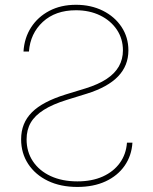

<svg xmlns="http://www.w3.org/2000/svg" viewBox="-20 -758 631 790"><path d="M298.3 11.2Q229 11.2 177 -13.9Q125 -39.1 95.9 -83.5Q66.9 -127.9 66.9 -184.6Q66.9 -218.3 77.9 -245.8Q88.9 -273.4 111.3 -295.9Q133.8 -318.4 168.2 -336.4Q202.6 -354.5 249.5 -369.1L332.5 -394.5Q384.3 -410.6 418.2 -432.9Q452.1 -455.1 469 -484.6Q485.8 -514.2 485.8 -550.8Q485.8 -598.6 460.7 -636Q435.5 -673.3 391.8 -694.6Q348.1 -715.8 292.5 -715.8Q208 -715.8 156.2 -668Q104.5 -620.1 99.1 -545.9H76.7Q80.1 -602.1 107.9 -645.3Q135.7 -688.5 183.1 -713.4Q230.5 -738.3 292.5 -738.3Q354.5 -738.3 403.3 -713.9Q452.1 -689.5 480.2 -647Q508.3 -604.5 508.3 -550.8Q508.3 -487.8 465.8 -443.6Q423.3 -399.4 337.4 -372.6L255.4 -347.2Q196.8 -329.1 160.2 -305.9Q123.5 -282.7 106.4 -253.2Q89.4 -223.6 89.4 -184.6Q89.4 -133.3 115.5 -94.2Q141.6 -55.2 188.7 -33.4Q235.8 -11.7 298.3 -11.7Q358.4 -11.7 402.8 -31.7Q447.3 -51.8 473.1 -87.6Q499 -123.5 502.4 -170.9H524.9Q521.5 -117.2 492.7 -75.9Q463.9 -34.7 414.3 -11.7Q364.7 11.2 298.3 11.2Z"/></svg>

Font: Inter 20pt Thin
Style: Regular
Weight: 250
Version: Version 4.001;git-66647c0bb